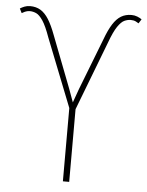

<svg xmlns="http://www.w3.org/2000/svg" viewBox="-65 -759 614 801"><g transform="rotate(5 242.0 -358.0)"><path d="M254.9 -323.7V0H228.5V-323.7ZM261.7 -389.2 345.2 -604.5Q359.9 -644.5 375.5 -669.2Q391.1 -693.8 409.9 -705.1Q428.7 -716.3 453.6 -716.3Q466.3 -716.3 478 -711.7Q489.7 -707 496.6 -701.7L485.4 -684.1Q481.9 -686.5 473.4 -690.9Q464.8 -695.3 452.1 -695.3Q439 -695.3 425.5 -689.2Q412.1 -683.1 397.2 -661.1Q382.3 -639.2 365.2 -592.3L253.9 -301.8L233.9 -311.5ZM137.2 -604.5 220.2 -389.2 248.5 -311.5 230.5 -301.8 115.7 -592.3Q99.1 -639.2 84.5 -661.1Q69.8 -683.1 56.4 -689.2Q43 -695.3 29.8 -695.3Q18.1 -695.3 9 -690.9Q0 -686.5 -3.9 -684.1L-13.2 -702.6Q-5.9 -707.5 5.1 -711.9Q16.1 -716.3 28.8 -716.3Q53.7 -716.3 72.5 -705.1Q91.3 -693.8 106.7 -669.4Q122.1 -645 137.2 -604.5Z"/></g></svg>

Font: Roboto Condensed Thin
Style: Regular
Weight: 250
Width: 3
Designer: Christian Robertson
Foundry: Google
Version: Version 3.009; 2024